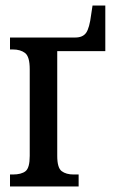

<svg xmlns="http://www.w3.org/2000/svg" viewBox="-20 -671 405 691"><path d="M16 0V-43H26Q57 -43 72 -55Q87 -67 87 -110V-422Q87 -467 70.5 -480Q54 -493 26 -493H16V-536H251Q278 -536 290 -553Q302 -570 308 -618L313 -651H359V-487H186V-110Q186 -67 202 -55Q218 -43 245 -43H263V0Z"/></svg>

Font: Noto Serif ExtraCondensed Medium
Style: Regular
Weight: 500
Width: 2
Designer: Monotype Design Team
Foundry: Monotype Imaging Inc.
Version: Version 2.015